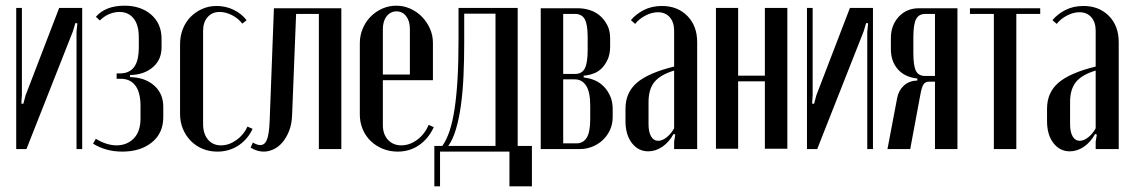

<svg xmlns="http://www.w3.org/2000/svg" viewBox="-20 -524 3979 675"><path d="M269 -496V0H249V-412L252 -442L245 -443L236 -413L73 0H37V-496H57V-190L55 -160L62 -159L70 -189L188 -496Z M410 9Q352 9 307 -19L317 -36Q355 -13 390 -13Q426 -13 450 -37Q474 -61 474 -108V-151Q474 -199 456 -223Q438 -247 405 -247H390V-266H405Q436 -267 452 -289Q468 -311 468 -359V-392Q468 -437 449.5 -459.5Q431 -482 400 -482Q382 -482 364 -474.5Q346 -467 331 -452L317 -465Q351 -504 418 -504Q475 -504 511.5 -472.5Q548 -441 548 -387V-358Q548 -316 520.5 -290.5Q493 -265 451 -261L437 -260V-253L451 -252Q496 -248 525 -220.5Q554 -193 554 -148V-112Q554 -56 514 -23.5Q474 9 410 9Z M613 -368Q613 -397 622.5 -421.5Q632 -446 649.5 -464Q667 -482 690.5 -492.5Q714 -503 741 -503Q773 -503 800.5 -490Q828 -477 847 -453L832 -441Q817 -460 795 -471Q773 -482 752 -482Q726 -482 710 -464Q694 -446 694 -415V-88Q694 -54 711 -33.5Q728 -13 757 -13Q785 -13 811 -31.5Q837 -50 850 -79L868 -71Q850 -33 817.5 -12Q785 9 744 9Q716 9 692 -1Q668 -11 650.5 -29Q633 -47 623 -71Q613 -95 613 -123Z M869 -23Q884 -14 895 -14Q911 -14 918.5 -33Q926 -52 928 -98L943 -495H1180V0H1101V-475H1021L1007 -121Q1006 -88 996.5 -64Q987 -40 973 -23.5Q959 -7 941.5 1Q924 9 907 9Q884 9 861 -5Z M1245 -372Q1245 -399 1255 -423Q1265 -447 1282.5 -465Q1300 -483 1323.5 -493.5Q1347 -504 1373 -504Q1399 -504 1422.5 -493.5Q1446 -483 1463.5 -465Q1481 -447 1491.5 -423.5Q1502 -400 1502 -373V-242H1326V-84Q1326 -52 1344 -32.5Q1362 -13 1391 -13Q1420 -13 1446.5 -32.5Q1473 -52 1487 -85L1505 -77Q1486 -36 1453 -13.5Q1420 9 1378 9Q1350 9 1325.5 -1Q1301 -11 1283 -28.5Q1265 -46 1255 -70Q1245 -94 1245 -121ZM1421 -262V-422Q1421 -450 1408 -467Q1395 -484 1374 -484Q1353 -484 1339.5 -467Q1326 -450 1326 -422V-262Z M1507 131V-11H1535Q1550 -32 1560.5 -63.5Q1571 -95 1578 -140.5Q1585 -186 1588.5 -246Q1592 -306 1592 -384V-496H1800V-11H1850V131H1771V9H1527V131ZM1722 -11V-476H1612V-373Q1612 -313 1609.5 -257.5Q1607 -202 1600.5 -154.5Q1594 -107 1583 -70Q1572 -33 1556 -11Z M2125 -361Q2125 -335 2117 -316.5Q2109 -298 2097 -285.5Q2085 -273 2070.5 -267Q2056 -261 2042 -259L2032 -258V-252L2042 -250Q2057 -248 2073.5 -240.5Q2090 -233 2103.5 -219Q2117 -205 2125.5 -185.5Q2134 -166 2134 -140V-113Q2134 -87 2124 -66Q2114 -45 2098 -30.5Q2082 -16 2061.5 -8Q2041 0 2019 0H1881V-495H2012Q2033 -495 2053.5 -488.5Q2074 -482 2089.5 -468.5Q2105 -455 2115 -435.5Q2125 -416 2125 -390ZM2001 -264Q2026 -264 2036 -283.5Q2046 -303 2046 -348V-394Q2046 -439 2035.5 -457Q2025 -475 2002 -475H1960V-264ZM2055 -152Q2055 -201 2040.5 -223Q2026 -245 2001 -245H1960V-20H2007Q2030 -20 2042.5 -39.5Q2055 -59 2055 -107Z M2179 -142Q2179 -199 2219.5 -233.5Q2260 -268 2350 -290V-416Q2350 -446 2334.5 -463.5Q2319 -481 2293 -481Q2272 -481 2249.5 -469.5Q2227 -458 2213 -440L2198 -453Q2215 -474 2243 -488.5Q2271 -503 2307 -503Q2362 -503 2396.5 -468Q2431 -433 2431 -376V0H2350V-26L2354 -51L2348 -53Q2332 -24 2308.5 -8Q2285 8 2259 8Q2224 8 2201.5 -21Q2179 -50 2179 -98ZM2294 -29Q2308 -29 2323.5 -41Q2339 -53 2350 -73V-276Q2301 -261 2280.5 -235.5Q2260 -210 2260 -165V-87Q2260 -60 2269 -44.5Q2278 -29 2294 -29Z M2575 -496V-258H2669V-496H2748V-1H2669V-238H2575V-1H2497V-496Z M3049 -496V0H3029V-412L3032 -442L3025 -443L3016 -413L2853 0H2817V-496H2837V-190L2835 -160L2842 -159L2850 -189L2968 -496Z M3346 0H3267V-237H3246Q3233 -237 3226.5 -227Q3220 -217 3215 -188L3180 0H3100L3134 -179Q3139 -206 3157.5 -223Q3176 -240 3205 -241V-248Q3160 -253 3136 -281Q3112 -309 3112 -351V-390Q3112 -435 3139.5 -465Q3167 -495 3211 -495H3346ZM3191 -337Q3191 -293 3200 -275Q3209 -257 3232 -257H3267V-475H3233Q3210 -475 3200.5 -456.5Q3191 -438 3191 -393Z M3637 -475H3553V0H3474V-475H3390V-495H3637Z M3661 -142Q3661 -199 3701.5 -233.5Q3742 -268 3832 -290V-416Q3832 -446 3816.5 -463.5Q3801 -481 3775 -481Q3754 -481 3731.5 -469.5Q3709 -458 3695 -440L3680 -453Q3697 -474 3725 -488.5Q3753 -503 3789 -503Q3844 -503 3878.5 -468Q3913 -433 3913 -376V0H3832V-26L3836 -51L3830 -53Q3814 -24 3790.5 -8Q3767 8 3741 8Q3706 8 3683.5 -21Q3661 -50 3661 -98ZM3776 -29Q3790 -29 3805.5 -41Q3821 -53 3832 -73V-276Q3783 -261 3762.5 -235.5Q3742 -210 3742 -165V-87Q3742 -60 3751 -44.5Q3760 -29 3776 -29Z"/></svg>

Font: Moniqa SemBd Narrow Heading
Style: Regular
Weight: 600
Width: 4
Designer: Rajesh Rajput
Foundry: Rajesh Rajput
Version: Version 1.000